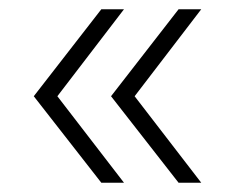

<svg xmlns="http://www.w3.org/2000/svg" viewBox="-20 -469 495 415"><path d="M53 -261 199 -449H248L104 -261L248 -74H199ZM220 -261 366 -449H415L271 -261L415 -74H366Z"/></svg>

Font: Goldbeck Next Light
Style: Regular
Weight: 300
Designer: Julieta Ulanovsky
Foundry: Julieta Ulanovsky
Version: Version 7.200